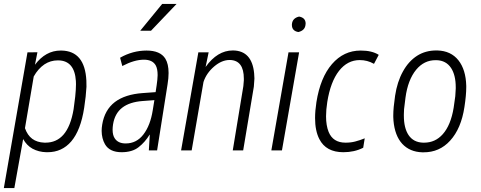

<svg xmlns="http://www.w3.org/2000/svg" viewBox="-35 -770 2461 983"><path d="M341.8 -210.9 350.1 -275.4Q354 -313 354 -338.4Q354 -347.7 353.5 -355.5Q346.7 -459.5 263.7 -460.9Q262.2 -460.9 260.7 -460.9Q223.6 -460.9 192.4 -440.4Q160.2 -418.5 137.7 -378.4L92.8 -113.8Q105.5 -77.6 130.1 -59.3Q154.8 -41 192.4 -39.6Q195.3 -39.6 197.8 -39.6Q253.9 -39.6 289.6 -80.1Q327.1 -123 341.8 -210.9ZM329.6 -45.9Q282.2 9.3 208.5 9.3Q205.6 9.3 202.1 9.3Q163.1 8.3 131.3 -8.8Q101.6 -25.4 83.5 -58.1L38.6 191.9V192.9H37.6H-13.7H-15.1V191.4L105.5 -501L106 -502H106.9L154.8 -502.4H156.7L156.2 -500.5L144 -438.5Q198.7 -511.2 275.4 -511.2Q277.3 -511.2 279.3 -511.2Q399.4 -509.3 407.2 -357.4L407.7 -325.7Q405.3 -278.8 396 -218.3Q378.4 -103 329.6 -45.9Z M747.1 -206.1 755.4 -257.3 696.3 -252.9Q628.4 -248 590.6 -218.5Q552.7 -189 543.9 -133.8Q541.5 -118.7 541.5 -106Q541.5 -77.1 553.2 -60.5Q570.3 -35.6 608.4 -35.6Q664.1 -35.6 699.2 -81.5Q734.9 -127.9 747.1 -206.1ZM646 -502Q680.7 -511.2 715.3 -511.2Q785.6 -511.2 811.5 -469.7Q828.1 -442.9 828.1 -396Q828.1 -370.1 822.8 -337.9L769.5 -1V0H768.1H728H727.1V-1L731.9 -80.6H731Q707.5 -42 674.8 -16.6Q658.2 -3.4 636.2 2.9Q614.3 9.3 587.9 9.3Q525.9 9.3 502.4 -31.7Q485.8 -61 485.4 -99.6Q485.4 -115.2 488.3 -132.3Q500.5 -207 553.2 -247.6Q605.5 -287.1 695.8 -293.5L761.7 -298.3L767.1 -334Q771.5 -363.3 772 -385.3Q772 -418 762.2 -435.5Q745.6 -464.4 702.1 -464.4Q652.8 -464.4 592.3 -432.6L591.3 -431.6L590.8 -433.1L580.1 -473.6V-474.6L581.1 -475.1Q610.8 -492.2 646 -502ZM795.4 -750H869.1L738.3 -612.8H683.1Z M1061.5 -429.7Q1021.5 -395.5 1006.8 -350.1L946.3 0H892.1L980.5 -502H1033.2L1017.6 -427.2Q1078.1 -511.7 1156.7 -511.7Q1158.2 -511.7 1159.2 -511.7Q1254.9 -509.8 1266.1 -395L1267.6 -368.2L1264.6 -326.2L1210 0H1156.7L1210.9 -329.1L1213.4 -358.9Q1213.4 -363.3 1213.4 -367.2Q1213.4 -460.9 1142.6 -462.9Q1141.6 -462.9 1140.6 -462.9Q1100.6 -462.9 1061.5 -429.7Z M1492.2 -606Q1459.5 -611.8 1459.5 -642.1Q1459.5 -643.6 1459.5 -645.5Q1461.9 -677.2 1496.1 -685.1H1496.6Q1529.3 -679.2 1529.8 -649.9Q1529.8 -647.5 1529.3 -645Q1527.3 -614.3 1492.7 -606H1492.2ZM1408.7 0H1407.2H1356H1354.5V-1.5L1441.9 -501V-502H1442.9H1494.6H1496.1V-500.5L1408.7 -1Z M1823.7 -13.2Q1779.3 9.3 1723.1 9.3Q1634.3 9.3 1600.1 -57.6Q1578.1 -100.1 1578.1 -165.5Q1578.1 -202.6 1585 -247.1Q1605 -373 1664.6 -441.9Q1724.6 -511.2 1811.5 -511.2Q1812 -511.2 1812.5 -511.2Q1868.7 -511.2 1903.3 -489.7L1903.8 -488.8L1903.3 -487.8L1880.4 -444.3L1879.4 -443.4L1878.4 -443.8Q1845.7 -462.4 1806.6 -462.4Q1744.1 -462.4 1700.7 -407.2Q1657.2 -351.6 1640.6 -248Q1634.3 -207.5 1634.3 -174.8Q1634.3 -127.4 1647.5 -94.7Q1669.9 -39.6 1733.9 -39.6Q1733.9 -39.6 1734.4 -39.6Q1761.2 -39.6 1783.2 -45.4Q1810.5 -52.7 1830.1 -61L1832 -62V-60.1L1824.7 -14.6V-13.7Z M2041 -270 2033.7 -210.9 2032.7 -184.6Q2032.7 -181.2 2032.7 -177.7Q2032.7 -114.7 2056.6 -78.6Q2082 -41 2130.9 -39.6Q2133.8 -39.6 2136.7 -39.6Q2193.4 -39.6 2231.9 -83Q2272.9 -128.9 2287.6 -218.3L2295.9 -277.3L2298.3 -316.4Q2298.3 -319.8 2298.3 -323.2Q2298.3 -385.3 2274.4 -421.9Q2249 -460.4 2200.2 -461.9Q2197.8 -461.9 2194.8 -461.9Q2136.2 -461.9 2095.7 -413.1Q2053.2 -361.3 2041 -270ZM2101.1 -484.9Q2143.6 -511.7 2198.7 -511.7Q2201.7 -511.7 2204.1 -511.7Q2273.4 -509.8 2312 -461.4Q2350.1 -413.1 2352.1 -330.6Q2352.1 -327.1 2352.1 -323.2Q2352.1 -282.7 2342.8 -222.2Q2326.2 -111.8 2269.5 -49.8Q2214.8 10.3 2133.3 9.8Q2130.4 9.8 2127 9.8Q2063 7.8 2024.4 -33.7Q1986.3 -75.2 1979.5 -152.3L1978.5 -170.9Q1978.5 -175.3 1978.5 -180.2Q1978.5 -216.8 1987.8 -279.8Q1998.5 -351.1 2027.8 -403.8Q2056.6 -456.5 2101.1 -484.9Z"/></svg>

Font: MAUL Condensed Light Italic
Style: Light Italic
Weight: 300
Italic angle: -12°
Designer: MAUL
Version: Version 1.0; 2020; ttfautohint (v1.8.3)